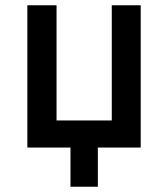

<svg xmlns="http://www.w3.org/2000/svg" viewBox="-20 -570 640 730"><path d="M248 -9H84V-550H195V-112H405V-550H515V-9H352V140H248Z"/></svg>

Font: JuliaMono
Style: Bold
Weight: 700
Monospace: yes
Designer: cormullion
Foundry: corm
Version: Version 0.055; ttfautohint (v1.8.4)